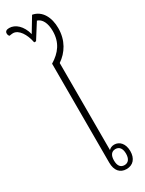

<svg xmlns="http://www.w3.org/2000/svg" viewBox="-277 -1042 811 1077"><g transform="rotate(-30 128.5 -503.5)"><path d="M188 4C231 4 256 -26 256 -73C256 -122 229 -150 195 -150C178 -150 166 -142 160 -135V-699C213 -735 251 -793 251 -873C251 -941 222 -1000 161 -1011L105 -918C90 -977 52 -1011 12 -1011C-7 -1011 -15 -1003 -15 -991C-15 -982 -12 -976 -7 -972C-1 -973 8 -975 16 -975C53 -975 83 -928 94 -871H106L168 -969C198 -960 216 -926 216 -874C216 -800 180 -753 121 -717V-76C121 -25 146 4 188 4ZM189 -21C163 -21 150 -40 150 -73C150 -106 163 -125 189 -125C214 -125 228 -106 228 -73C228 -40 214 -21 189 -21Z"/></g></svg>

Font: Noto Serif Thai ExtraCondensed ExtraLight
Style: Regular
Weight: 200
Width: 2
Designer: Monotype Design Team
Foundry: Monotype Imaging Inc.
Version: Version 2.002